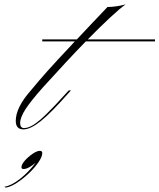

<svg xmlns="http://www.w3.org/2000/svg" viewBox="-141 -582 728 877"><path d="M57 -185Q-1 -120 -25 -82.5Q-49 -45 -49 -20Q-49 3 -31 3Q-12 3 12 -12Q36 -27 71.5 -61.5Q107 -96 161 -156L173 -169H183L174 -159Q93 -67 45.5 -29Q-2 9 -34 9Q-69 9 -69 -30Q-69 -91 0 -169Q19 -192 36 -212Q53 -232 74 -255.5Q95 -279 125.5 -312Q156 -345 201 -393H52V-402H210Q238 -432 272.5 -468.5Q307 -505 350 -550Q367 -550 389 -553Q411 -556 433 -562Q406 -543 361 -501Q316 -459 260 -402H567V-393H251Q206 -347 157 -294Q108 -241 57 -185ZM52 117Q52 134 34.5 159.5Q17 185 -9.5 210Q-36 235 -64.5 253.5Q-93 272 -115 275L-121 271Q-89 266 -49.5 235Q-10 204 22 161Q7 174 -7.5 182Q-22 190 -33 190Q-43 190 -43 182Q-43 169 -27.5 151.5Q-12 134 8 120.5Q28 107 41 107Q52 107 52 117Z"/></svg>

Font: Ballet 16pt
Style: Regular
Weight: 400
Designer: Maximiliano R. Sproviero
Foundry: Omnibus-Type
Version: Version 1.100; ttfautohint (v1.8.3)